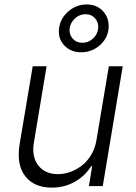

<svg xmlns="http://www.w3.org/2000/svg" viewBox="-20 -847 617 874"><path d="M419 -208.5 475.5 -545.5H538.7L447.8 0H384.6L399.5 -90.6H394.9Q368.3 -46.9 321 -19.9Q273.8 7.1 215.9 7.1Q135.3 7.1 94.6 -45.1Q54 -97.3 69.6 -192.1L128.9 -545.5H192.1L133.9 -196Q123.9 -132.5 154.7 -93.4Q185.4 -54.3 244.7 -54.3Q272.7 -54.3 300.8 -64.6Q328.8 -74.9 353.2 -93.8Q377.5 -112.6 395.2 -142.4Q413 -172.2 419 -208.5ZM349.4 -609Q302.2 -609 272.9 -639.9Q243.6 -670.8 248.6 -716.3Q253.6 -762.1 290.3 -794.4Q327.1 -826.7 374.6 -826.7Q421.9 -826.7 450.3 -794.6Q478.7 -762.4 474.1 -716.3Q469.5 -671.2 433.4 -640.1Q397.4 -609 349.4 -609ZM426.8 -716.3Q430 -742.9 413.4 -762.6Q396.7 -782.3 369 -782.3Q341.6 -782.3 320.7 -762.6Q299.7 -742.9 296.9 -716.3Q294 -690.7 310.9 -671.5Q327.8 -652.3 355.1 -652.3Q382.5 -652.3 403.1 -671.3Q423.7 -690.3 426.8 -716.3Z"/></svg>

Font: Karasuma Gothic
Style: Light Italic
Weight: 300
Italic angle: 9.39998°
Designer: Rasmus Andersson / Ryoko Nishizuka
Foundry: rsms
Version: Version 1.00